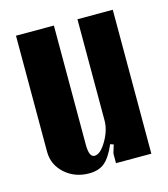

<svg xmlns="http://www.w3.org/2000/svg" viewBox="-83 -562 559 638"><g transform="rotate(-15 196.5 -242.5)"><path d="M238.8 -65.9Q220.7 -23.9 200.4 -7.1Q180.2 9.8 147 9.8Q97.7 9.8 63.7 -20.8Q29.8 -51.3 29.8 -96.2V-495.1H160.2V-85Q160.2 -42 179.2 -42Q199.2 -42 220.2 -77.6Q241.2 -113.3 241.2 -147V-495.1H362.8V0H241.2V-33.2L250 -62Z"/></g></svg>

Font: Moniqa Black Paragraph
Style: Regular
Weight: 900
Designer: Rajesh Rajput
Foundry: Rajesh Rajput
Version: Version 1.000